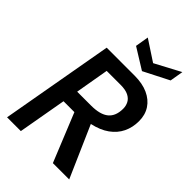

<svg xmlns="http://www.w3.org/2000/svg" viewBox="-263 -1017 1123 1123"><g transform="rotate(45 298.0 -456.0)"><path d="M19 0 143 -700H374Q439 -700 485 -679Q531 -658 556 -620Q581 -582 581 -530Q581 -478 560.5 -435.5Q540 -393 498.5 -363Q457 -333 393 -319L533 0H398L276 -300H186L133 0ZM203 -396H318Q393 -396 428.5 -425.5Q464 -455 464 -516Q464 -540 453.5 -560Q443 -580 419 -592Q395 -604 354 -604H239ZM386 -749 257 -829 271 -912 399 -828 557 -912 543 -829Z"/></g></svg>

Font: Rethink Sans SemiBold
Style: Italic
Weight: 600
Italic angle: -10°
Designer: The Rethink Sans project authors (Hans Thiessen). DM Sans designed by Colophon Foundry.
Foundry: Rethink Communications LLC
Version: Version 1.001